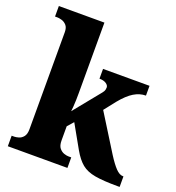

<svg xmlns="http://www.w3.org/2000/svg" viewBox="-137 -869 896 978"><g transform="rotate(20 311.0 -380.0)"><path d="M15 0V-57H29Q38 -57 52.5 -61Q67 -65 78 -78.5Q89 -92 89 -119V-645Q89 -670 77.5 -682.5Q66 -695 51.5 -699Q37 -703 29 -703H15V-760H262V-378Q262 -361 261.5 -340Q261 -319 259.5 -302Q258 -285 257 -278L374 -422Q383 -433 384.5 -441Q386 -449 386 -453Q386 -465 372.5 -474Q359 -483 336 -483V-536H588V-483Q555 -483 523.5 -464Q492 -445 456 -401L408 -340L532 -141Q558 -100 578.5 -78.5Q599 -57 618 -57H621V0H609Q532 0 487 -8Q442 -16 414.5 -38.5Q387 -61 362 -105L291 -231L262 -198V-122Q262 -93 273.5 -79.5Q285 -66 299 -61.5Q313 -57 322 -57H338V0Z"/></g></svg>

Font: Noto Serif Armenian SemiCondensed ExtraBold
Style: Regular
Weight: 800
Width: 4
Designer: Monotype Design Team
Foundry: Monotype Imaging Inc.
Version: Version 2.008; ttfautohint (v1.8.4.7-5d5b)